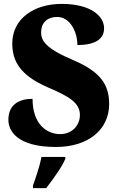

<svg xmlns="http://www.w3.org/2000/svg" viewBox="-20 -744 608 985"><path d="M267 10C434 10 540 -80 540 -210C540 -306 500 -374 357 -435C217 -494 191 -534 191 -577C191 -632 227 -657 273 -657C340 -657 377 -580 377 -513C478 -513 514 -550 514 -599C514 -660 448 -724 296 -724C153 -724 43 -647 43 -521C43 -430 83 -358 225 -296C327 -252 390 -220 390 -154C390 -104 353 -56 288 -56C222 -56 147 -105 147 -237C85 -237 23 -213 23 -129C23 -75 65 10 267 10ZM149 208V221H217C251 177 298 113 315 71V61H193C185 103 163 170 149 208Z"/></svg>

Font: Noto Serif Ethiopic SemiCondensed Black
Style: Regular
Weight: 900
Width: 4
Designer: Monotype Design Team
Foundry: Monotype Imaging Inc.
Version: Version 2.102